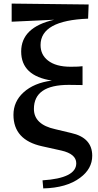

<svg xmlns="http://www.w3.org/2000/svg" viewBox="-20 -833 547 1070"><path d="M376 -92Q494 -66 494 35Q494 108 426 158Q351 214 221 217L217 172Q405 160 405 77Q405 25 322 6L214 -18Q55 -53 55 -193Q55 -267 111 -318Q169 -371 269 -384Q98 -410 98 -546Q98 -681 282 -723L45 -712V-813L474 -808L471 -729Q206 -719 206 -582Q206 -528 247 -496Q291 -461 374 -461Q421 -461 440 -464V-359Q417 -360 363 -360Q169 -360 169 -226Q169 -139 288 -113Z"/></svg>

Font: Source Han Serif JP
Style: Bold
Weight: 700
Designer: Ryoko NISHIZUKA  (kana & ideographs); Frank Grießhammer (Latin, Greek & Cyrillic); Wenlong ZHANG  (bopomofo); Sandoll Co
Foundry: Adobe Systems Incorporated
Version: Version 1.000;PS 1;hotconv 16.6.53;makeotf.lib2.5.65590